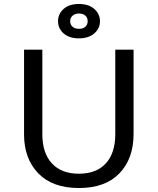

<svg xmlns="http://www.w3.org/2000/svg" viewBox="-20 -930 794 966"><path d="M272 -823Q272 -860 300 -885Q328 -910 377 -910Q427 -910 455 -884.5Q483 -859 483 -823Q483 -787 454.5 -762Q426 -737 377 -737Q328 -737 300 -762Q272 -787 272 -823ZM377 -785Q398 -785 409.5 -795.5Q421 -806 421 -823Q421 -841 409.5 -851.5Q398 -862 377 -862Q357 -862 345 -851Q333 -840 333 -823Q333 -806 345 -795.5Q357 -785 377 -785ZM101 -254V-680H193V-255Q193 -160 241 -108Q289 -56 377 -56Q465 -56 512.5 -108Q560 -160 560 -255V-680H652V-256Q652 -132 581 -58Q510 16 377 16Q244 16 172.5 -58Q101 -132 101 -254Z"/></svg>

Font: Martel Sans
Style: Regular
Weight: 400
Designer: Dan Reynolds and Mathieu Réguer
Foundry: Dan Reynolds and Mathieu Réguer
Version: Version 1.001;PS 001.001;hotconv 1.0.70;makeotf.lib2.5.58329